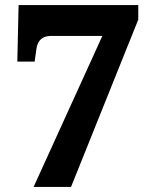

<svg xmlns="http://www.w3.org/2000/svg" viewBox="-20 -734 607 754"><path d="M112 0 382 -593H181Q130 -593 123 -542L116 -492H48L53 -714H523V-657L259 0Z"/></svg>

Font: Noto Serif ExtraBold
Style: Regular
Weight: 800
Designer: Monotype Design Team
Foundry: Monotype Imaging Inc.
Version: Version 2.014